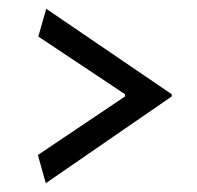

<svg xmlns="http://www.w3.org/2000/svg" viewBox="-20 -457 448 436"><path d="M264 -238V-243L67 -374L85 -437L370 -243V-238L84 -41L66 -105Z"/></svg>

Font: Quattrocento Sans
Style: Regular
Weight: 400
Designer: Pablo Impallari
Foundry: Pablo Impallari, Igino Marini, Brenda Gallo
Version: Version 2.000